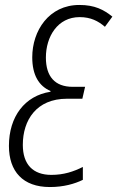

<svg xmlns="http://www.w3.org/2000/svg" viewBox="-20 -744 473 774"><path d="M181 10C237 10 281 -3 314 -19V-71C276 -52 237 -39 187 -39C113 -39 72 -81 72 -160C72 -260 127 -346 250 -346H312L323 -394H273C201 -394 165 -436 165 -512C165 -596 212 -675 301 -675C346 -675 376 -659 403 -636L433 -677C398 -705 362 -724 300 -724C177 -724 110 -620 110 -513C110 -441 137 -397 184 -377L183 -374C80 -358 16 -274 16 -156C16 -53 72 10 181 10Z"/></svg>

Font: Noto Sans Condensed Light
Style: Italic
Weight: 300
Width: 3
Italic angle: -12°
Designer: Monotype Design Team
Foundry: Monotype Imaging Inc.
Version: Version 2.013